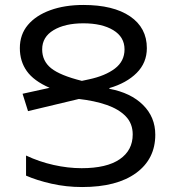

<svg xmlns="http://www.w3.org/2000/svg" viewBox="-20 -744 708 774"><path d="M606 -201Q606 -103 528.5 -46.5Q451 10 311 10Q247 10 187.5 -3.5Q128 -17 85 -36V-117Q138 -92 196 -79Q254 -66 309 -66Q410 -66 462.5 -102Q515 -138 515 -202Q515 -246 487 -275Q459 -304 410 -321Q361 -338 298 -345L93 -296L71 -366L180 -390Q116 -418 88 -457.5Q60 -497 60 -550Q60 -605 92.5 -643.5Q125 -682 183 -703Q241 -724 316 -724Q437 -724 504.5 -678Q572 -632 572 -550Q572 -491 531 -450Q490 -409 421 -389V-386Q507 -370 556.5 -321Q606 -272 606 -201ZM150 -545Q150 -498 186 -469Q222 -440 310 -418L338 -424Q404 -438 443 -467.5Q482 -497 482 -545Q482 -595 436.5 -622.5Q391 -650 316 -650Q242 -650 196 -622.5Q150 -595 150 -545Z"/></svg>

Font: Go Noto Current
Style: Regular
Weight: 400
Designer: Monotype Design Team
Foundry: Monotype Imaging Inc.
Version: Version 2.007; ttfautohint (v1.8) -l 8 -r 50 -G 200 -x 14 -D